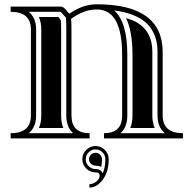

<svg xmlns="http://www.w3.org/2000/svg" viewBox="-20 -640 895 888"><path d="M112.5 -585.4Q147 -557.9 147 -503.4V-106Q147 -51.5 112.5 -23.9H318.4Q286.6 -51.5 286.6 -106V-503.4Q286.6 -536.6 285.2 -550Q284.7 -554.7 285.6 -558.8Q284.2 -559.8 282.7 -561Q278.3 -564.9 267.3 -578.1Q263.2 -583.3 260.3 -585.4ZM742.9 -23.9Q708.5 -51.5 708.5 -106V-398.4Q708.5 -429.7 701.9 -455.9Q695.3 -482.2 680.5 -505.1Q665.8 -528.1 642.7 -545Q619.6 -562 585.8 -574.1Q552 -586.2 508.3 -591.6Q568.8 -537.8 568.8 -386.7V-106Q568.8 -51.5 537.1 -23.9ZM123 -106V-503.4Q123 -585.4 29.3 -585.4V-609.4H262.5Q272.9 -609.4 286 -593.3Q299.1 -577.1 301.5 -577.1Q363 -620.1 427.7 -620.1Q732.4 -620.1 732.4 -398.4V-106Q732.4 -23.9 826.2 -23.9V0H460.9V-23.9Q544.9 -23.9 544.9 -106V-386.7Q544.9 -596.2 427.7 -596.2Q367.4 -596.2 308.8 -552.7Q310.5 -538.1 310.5 -503.4V-106Q310.5 -23.9 394.5 -23.9V0H29.3V-23.9Q123 -23.9 123 -106ZM159.9 -561.5H250.2Q259.8 -549.8 261.5 -545.7Q262.7 -533.2 262.7 -503.4V-106Q262.7 -73.2 272.9 -47.9H159.9Q170.9 -73.2 170.9 -106V-503.4Q170.9 -536.1 159.9 -561.5ZM695.6 -47.9H582.5Q592.8 -73.2 592.8 -106V-386.7Q592.8 -493.9 563 -556.4Q570.6 -554.2 589.5 -547.5Q608.4 -540.8 628.2 -526Q647.9 -511.2 660.5 -491.8Q673.1 -472.4 678.8 -449.6Q684.6 -426.8 684.6 -398.4V-106Q684.6 -73.2 695.6 -47.9ZM482.7 96.4Q482.7 155.5 454.8 191.7Q427.5 227.5 393.6 227.5V211.9Q410.4 211.9 425.7 199.5Q440.9 187 440.9 172.6Q440.9 157.2 421.9 157.2Q396.7 157.2 378.8 139.3Q360.8 121.3 360.8 96.3Q360.8 71.3 378.8 53.3Q396.7 35.4 421.8 35.4Q446.8 35.4 464.7 53.3Q482.7 71.3 482.7 96.4ZM421.9 141.8Q427.2 141.8 431.6 142.8Q449.5 146.5 454.8 161.9Q467.3 134.8 467.3 96.4Q467.3 77.9 453.9 64.5Q440.4 51 421.9 51Q403.3 51 389.9 64.5Q376.5 77.9 376.5 96.4Q376.5 115 389.9 128.4Q403.3 141.8 421.9 141.8ZM451.7 96.4Q451.7 115.7 448.2 131.8Q442.1 128.9 434.8 127.4Q428.7 126.2 421.9 126.2Q409.7 126.2 400.8 117.4Q391.8 108.6 391.8 96.4Q391.8 84.2 400.8 75.4Q409.7 66.7 421.9 66.7Q434.1 66.7 442.9 75.4Q451.7 84.2 451.7 96.4Z"/></svg>

Font: itsadzokeS01
Style: Regular
Weight: 600
Width: 6
Version: Version 0.46